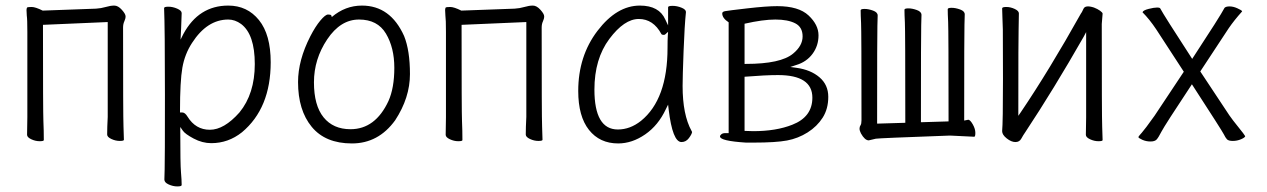

<svg xmlns="http://www.w3.org/2000/svg" viewBox="-20 -501 4540 688"><path d="M137 1Q137 5 122 5Q107 5 92 -2Q77 -9 77 -18Q77 -43 78 -81V-386Q78 -432 76 -445L75 -465Q75 -470 77 -474Q80 -476 93.5 -476Q107 -476 133 -463L324 -470Q342 -471 359 -476Q376 -481 389.5 -481Q403 -481 416.5 -466Q430 -451 430 -442.5Q430 -434 425.5 -424.5Q421 -415 421 -402Q421 -84 422.5 -48Q424 -12 424 0Q424 4 409 4Q394 4 379 -3Q364 -10 364 -19Q364 -44 366 -82V-422L134 -412V-407Q134 -100 135.5 -67Q137 -34 137 1ZM75 -465Z M631 162Q631 167 615.5 167Q600 167 584.5 160Q569 153 569 142.5Q569 132 570 106Q571 80 571 -161.5Q571 -403 568 -472Q568 -477 583.5 -477Q599 -477 615 -470Q631 -463 631 -454L629 -399L627 -359L637 -379Q692 -481 798 -481Q866 -481 908 -429Q950 -377 950 -278Q950 -113 847 -27Q798 12 737 12Q705 12 674 -4.5Q643 -21 635 -33L626 -46V-30Q626 87 628.5 116Q631 145 631 162ZM652 -83Q681 -36 732 -36Q783 -36 838 -98Q893 -165 893 -271.5Q893 -378 844 -415Q822 -431 798 -431Q722 -431 668 -347Q642 -307 633.5 -258.5Q625 -210 625 -103V-98H633Q643 -98 652 -83Z M1396 -70Q1336 13 1241 13Q1146 13 1097 -46.5Q1048 -106 1048 -207Q1048 -285 1092 -371Q1110 -406 1128 -427.5Q1146 -449 1155.5 -449Q1165 -449 1167 -446L1169 -440Q1217 -481 1277 -481Q1379 -481 1428 -372Q1449 -320 1449 -235.5Q1449 -151 1396 -70ZM1236 -38Q1325 -38 1372 -139Q1393 -186 1393 -258Q1393 -330 1363 -380.5Q1333 -431 1266.5 -431Q1200 -431 1152.5 -360Q1105 -289 1105 -206Q1105 -123 1139.5 -80.5Q1174 -38 1236 -38ZM1428 -372Z M1637 1Q1637 5 1622 5Q1607 5 1592 -2Q1577 -9 1577 -18Q1577 -43 1578 -81V-386Q1578 -432 1576 -445L1575 -465Q1575 -470 1577 -474Q1580 -476 1593.5 -476Q1607 -476 1633 -463L1824 -470Q1842 -471 1859 -476Q1876 -481 1889.5 -481Q1903 -481 1916.5 -466Q1930 -451 1930 -442.5Q1930 -434 1925.5 -424.5Q1921 -415 1921 -402Q1921 -84 1922.5 -48Q1924 -12 1924 0Q1924 4 1909 4Q1894 4 1879 -3Q1864 -10 1864 -19Q1864 -44 1866 -82V-422L1634 -412V-407Q1634 -100 1635.5 -67Q1637 -34 1637 1ZM1575 -465Z M2195 13Q2129 13 2090.5 -35.5Q2052 -84 2052 -175Q2052 -300 2121 -390.5Q2190 -481 2273 -481Q2342 -481 2364 -431L2374 -410V-475Q2374 -480 2390 -480Q2406 -480 2422 -473.5Q2438 -467 2438 -458Q2433 -411 2429.5 -318Q2426 -225 2426 -193Q2426 -90 2458 -32L2460 -28Q2459 -20 2448.5 -6Q2438 8 2422 8Q2390 8 2376 -109L2374 -126L2366 -110Q2339 -52 2292 -19.5Q2245 13 2195 13ZM2194 -37Q2238 -37 2277 -68Q2372 -145 2372 -330Q2372 -356 2373 -374L2374 -387L2364 -378Q2363 -376 2357.5 -376Q2352 -376 2350 -379Q2321 -433 2269 -433Q2217 -433 2163.5 -361.5Q2110 -290 2110 -180Q2110 -37 2194 -37Z M2653 10Q2560 4 2560 -12Q2560 -16 2565 -20Q2570 -24 2579 -24H2591V-421Q2568 -436 2568 -453Q2568 -459 2578 -461Q2588 -463 2657.5 -471Q2727 -479 2765 -479Q2842 -479 2877.5 -445.5Q2913 -412 2913 -374.5Q2913 -337 2891.5 -308Q2870 -279 2833 -268L2812 -261L2834 -258Q2885 -251 2916.5 -224Q2948 -197 2948 -154Q2948 -111 2928 -79.5Q2908 -48 2874 -26.5Q2840 -5 2800 2.5Q2760 10 2680 10ZM2653 10ZM2679 -31Q2761 -31 2819 -54Q2891 -82 2891 -151Q2891 -232 2768 -232Q2723 -232 2648 -226V-32ZM2648 -272H2653Q2778 -272 2822 -309Q2856 -337 2856 -370.5Q2856 -404 2829.5 -417.5Q2803 -431 2758.5 -431Q2714 -431 2648 -416Z M3093 2Q3079 2 3065 -23Q3060 -33 3060 -40Q3060 -47 3063.5 -52Q3067 -57 3067 -70Q3067 -390 3065.5 -418.5Q3064 -447 3064 -464Q3064 -469 3078 -469Q3092 -469 3108.5 -463Q3125 -457 3125 -445.5Q3125 -434 3124 -408.5Q3123 -383 3123 -63V-58L3224 -61V-66Q3224 -392 3222.5 -420.5Q3221 -449 3221 -466Q3221 -471 3235 -471Q3249 -471 3265.5 -465Q3282 -459 3282 -447.5Q3282 -436 3281 -410.5Q3280 -385 3280 -68V-63L3379 -66V-71Q3379 -394 3377.5 -422.5Q3376 -451 3376 -468Q3376 -473 3390 -473Q3404 -473 3420.5 -467Q3437 -461 3437 -449.5Q3437 -438 3436 -412.5Q3435 -387 3435 -75V-69L3450 -72Q3457 -71 3466 -55Q3475 -39 3475 -25Q3475 -11 3471 -11Q3391 -15 3389 -15H3378Q3129 -6 3118.5 -4Q3108 -2 3093 2Z M3931 1Q3931 5 3916 5Q3901 5 3886 -2Q3871 -9 3871 -18Q3871 -43 3872 -81V-386L3863 -369Q3755 -180 3655 -29Q3646 -16 3639.5 -4Q3633 8 3618.5 8Q3604 8 3587.5 -5Q3571 -18 3571 -31Q3574 -62 3574 -218Q3574 -374 3573.5 -395Q3573 -416 3572 -438.5Q3571 -461 3571 -471Q3571 -476 3586 -476Q3601 -476 3616 -469Q3631 -462 3631 -453L3630 -394Q3629 -376 3629 -102V-86L3638 -99Q3740 -250 3853 -452Q3856 -455 3862.5 -469.5Q3869 -484 3900 -474Q3913 -469 3922 -462.5Q3931 -456 3931 -452L3928 -415Q3928 -83 3929.5 -47Q3931 -11 3931 1ZM3862 -471Q3862 -471 3863 -471Z M4059 -10Q4061 -14 4071.5 -25.5Q4082 -37 4117 -86L4222 -244L4123 -396Q4099 -432 4074 -457Q4076 -464 4095.5 -469Q4115 -474 4126 -474Q4137 -474 4138 -470Q4150 -447 4252 -290Q4353 -444 4368 -473Q4373 -478 4386 -478Q4399 -478 4413.5 -471.5Q4428 -465 4431 -461L4430 -459Q4403 -429 4383 -400L4281 -245L4385 -88Q4396 -72 4417.5 -45.5Q4439 -19 4442 -13Q4441 -8 4427 -2Q4413 4 4397.5 4Q4382 4 4376.5 -2Q4371 -8 4365.5 -19.5Q4360 -31 4251 -199Q4153 -51 4142 -29.5Q4131 -8 4124.5 -1Q4118 6 4102.5 6Q4087 6 4073.5 0Q4060 -6 4059 -10ZM4076 -455Z"/></svg>

Font: LXGW WenKai Mono TC Light
Style: Regular
Weight: 300
Designer: LXGW / Fontworks Inc.
Foundry: LXGW / Fontworks Inc.
Version: Version 1.330